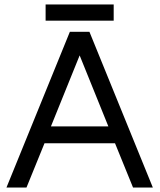

<svg xmlns="http://www.w3.org/2000/svg" viewBox="-20 -843 717 863"><path d="M9 0 294 -700H382L667 0H578L497 -199H180L99 0ZM209 -275H467L338 -594ZM185 -750V-823H491V-750Z"/></svg>

Font: Figtree Light
Style: Regular
Weight: 400
Version: Version 2.002